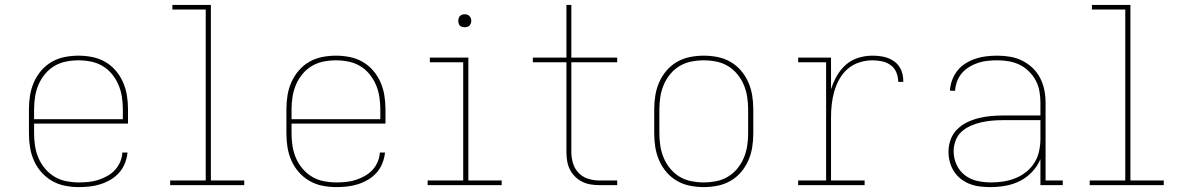

<svg xmlns="http://www.w3.org/2000/svg" viewBox="-20 -755 4840 783"><path d="M301 8Q273 8 245 2.5Q217 -3 192.5 -17Q168 -31 149 -52.5Q130 -74 118.5 -100Q107 -126 102.5 -154Q98 -182 98 -210V-310Q98 -338 102.5 -366Q107 -394 118.5 -420Q130 -446 148.5 -467.5Q167 -489 191.5 -503Q216 -517 244 -522.5Q272 -528 300 -528Q328 -528 356 -522.5Q384 -517 408.5 -503Q433 -489 451.5 -467.5Q470 -446 481.5 -420Q493 -394 497.5 -366Q502 -338 502 -310V-251H119V-210Q119 -184 123 -159Q127 -134 137 -110.5Q147 -87 164 -67Q181 -47 203 -34Q225 -21 250.5 -16Q276 -11 301 -11Q321 -11 341 -13Q361 -15 380 -21Q399 -27 417 -37Q435 -47 448.5 -61.5Q462 -76 470 -94.5Q478 -113 479 -133H500Q498 -111 489.5 -89.5Q481 -68 466 -51Q451 -34 431.5 -22.5Q412 -11 390.5 -4Q369 3 346.5 5.5Q324 8 301 8ZM119 -269H481V-310Q481 -335 477 -360.5Q473 -386 463 -409.5Q453 -433 436.5 -453Q420 -473 398 -486Q376 -499 350.5 -504Q325 -509 300 -509Q275 -509 249.5 -504Q224 -499 202 -486Q180 -473 163.5 -453Q147 -433 137 -409.5Q127 -386 123 -360.5Q119 -335 119 -310Z M674 0V-19H819V-716H683V-735H840V-19H976V0Z M1351 8Q1323 8 1295 2.5Q1267 -3 1242.5 -17Q1218 -31 1199 -52.5Q1180 -74 1168.5 -100Q1157 -126 1152.5 -154Q1148 -182 1148 -210V-310Q1148 -338 1152.5 -366Q1157 -394 1168.5 -420Q1180 -446 1198.5 -467.5Q1217 -489 1241.5 -503Q1266 -517 1294 -522.5Q1322 -528 1350 -528Q1378 -528 1406 -522.5Q1434 -517 1458.5 -503Q1483 -489 1501.5 -467.5Q1520 -446 1531.5 -420Q1543 -394 1547.5 -366Q1552 -338 1552 -310V-251H1169V-210Q1169 -184 1173 -159Q1177 -134 1187 -110.5Q1197 -87 1214 -67Q1231 -47 1253 -34Q1275 -21 1300.5 -16Q1326 -11 1351 -11Q1371 -11 1391 -13Q1411 -15 1430 -21Q1449 -27 1467 -37Q1485 -47 1498.5 -61.5Q1512 -76 1520 -94.5Q1528 -113 1529 -133H1550Q1548 -111 1539.5 -89.5Q1531 -68 1516 -51Q1501 -34 1481.5 -22.5Q1462 -11 1440.5 -4Q1419 3 1396.5 5.5Q1374 8 1351 8ZM1169 -269H1531V-310Q1531 -335 1527 -360.5Q1523 -386 1513 -409.5Q1503 -433 1486.5 -453Q1470 -473 1448 -486Q1426 -499 1400.5 -504Q1375 -509 1350 -509Q1325 -509 1299.5 -504Q1274 -499 1252 -486Q1230 -473 1213.5 -453Q1197 -433 1187 -409.5Q1177 -386 1173 -360.5Q1169 -335 1169 -310Z M1724 0V-19H1869V-501H1733V-520H1890V-19H2026V0ZM1875 -644Q1870 -644 1864.5 -645.5Q1859 -647 1855.5 -650.5Q1852 -654 1850.5 -659.5Q1849 -665 1849 -670Q1849 -675 1850.5 -680.5Q1852 -686 1855.5 -689.5Q1859 -693 1864.5 -695Q1870 -697 1875 -697Q1880 -697 1885.5 -695Q1891 -693 1894.5 -689.5Q1898 -686 1900 -680.5Q1902 -675 1902 -670Q1902 -665 1900 -659.5Q1898 -654 1894.5 -650.5Q1891 -647 1885.5 -645.5Q1880 -644 1875 -644Z M2424 0Q2406 0 2388 -3Q2370 -6 2354 -14Q2338 -22 2325 -35Q2312 -48 2304 -64Q2296 -80 2293 -98Q2290 -116 2290 -134V-501H2153V-520H2290V-735H2310V-520H2497V-501H2310V-134Q2310 -111 2317 -88.5Q2324 -66 2340 -49.5Q2356 -33 2378.5 -26Q2401 -19 2424 -19H2497V0Z M2850 8Q2822 8 2794 2.5Q2766 -3 2741.5 -17Q2717 -31 2698.5 -52.5Q2680 -74 2668.5 -100Q2657 -126 2652.5 -154Q2648 -182 2648 -210V-310Q2648 -338 2652.5 -366Q2657 -394 2668.5 -420Q2680 -446 2698.5 -467.5Q2717 -489 2741.5 -503Q2766 -517 2794 -522.5Q2822 -528 2850 -528Q2878 -528 2906 -522.5Q2934 -517 2958.5 -503Q2983 -489 3001.5 -467.5Q3020 -446 3031.5 -420Q3043 -394 3047.5 -366Q3052 -338 3052 -310V-210Q3052 -182 3047.5 -154Q3043 -126 3031.5 -100Q3020 -74 3001.5 -52.5Q2983 -31 2958.5 -17Q2934 -3 2906 2.5Q2878 8 2850 8ZM2850 -11Q2875 -11 2900.5 -16Q2926 -21 2948 -34Q2970 -47 2986.5 -67Q3003 -87 3013 -110.5Q3023 -134 3027 -159.5Q3031 -185 3031 -210V-310Q3031 -335 3027 -360.5Q3023 -386 3013 -409.5Q3003 -433 2986.5 -453Q2970 -473 2948 -486Q2926 -499 2900.5 -504Q2875 -509 2850 -509Q2825 -509 2799.5 -504Q2774 -499 2752 -486Q2730 -473 2713.5 -453Q2697 -433 2687 -409.5Q2677 -386 2673 -360.5Q2669 -335 2669 -310V-210Q2669 -185 2673 -159.5Q2677 -134 2687 -110.5Q2697 -87 2713.5 -67Q2730 -47 2752 -34Q2774 -21 2799.5 -16Q2825 -11 2850 -11Z M3235 0V-19H3349V-501H3235V-520H3369V-391Q3378 -419 3392.5 -445Q3407 -471 3429 -490.5Q3451 -510 3479.5 -519Q3508 -528 3538 -528Q3553 -528 3569 -526Q3585 -524 3599.5 -519Q3614 -514 3627 -504.5Q3640 -495 3648.5 -481.5Q3657 -468 3660.5 -452.5Q3664 -437 3664 -421H3643Q3643 -441 3635.5 -459.5Q3628 -478 3612 -489.5Q3596 -501 3576.5 -505Q3557 -509 3538 -509Q3511 -509 3484.5 -500.5Q3458 -492 3437.5 -474.5Q3417 -457 3403.5 -433Q3390 -409 3382.5 -383Q3375 -357 3372 -330Q3369 -303 3369 -276V-19H3506V0Z M4019 8Q3998 8 3976.5 5.5Q3955 3 3935.5 -4.5Q3916 -12 3899 -25Q3882 -38 3870.5 -56Q3859 -74 3853.5 -94.5Q3848 -115 3848 -136Q3848 -161 3856.5 -185Q3865 -209 3883 -227Q3901 -245 3923.5 -256Q3946 -267 3970 -273Q3994 -279 4019 -281.5Q4044 -284 4069 -284H4223V-336Q4223 -359 4219 -382.5Q4215 -406 4204 -426.5Q4193 -447 4176.5 -463.5Q4160 -480 4139 -490.5Q4118 -501 4094.5 -505Q4071 -509 4048 -509Q4028 -509 4008 -507Q3988 -505 3969.5 -499Q3951 -493 3933.5 -482.5Q3916 -472 3903 -457Q3890 -442 3883 -423Q3876 -404 3875 -385H3854Q3855 -407 3863 -428.5Q3871 -450 3885 -467.5Q3899 -485 3918.5 -497Q3938 -509 3959.5 -516Q3981 -523 4003 -525.5Q4025 -528 4048 -528Q4074 -528 4100 -523.5Q4126 -519 4149 -507.5Q4172 -496 4191 -478Q4210 -460 4222 -436.5Q4234 -413 4239 -387.5Q4244 -362 4244 -336V-19H4314V0H4223V-106Q4211 -77 4189 -54Q4167 -31 4139.5 -17Q4112 -3 4081 2.5Q4050 8 4019 8ZM4022 -11Q4047 -11 4072.5 -15Q4098 -19 4121.5 -28.5Q4145 -38 4165 -54Q4185 -70 4198.5 -91.5Q4212 -113 4217.5 -138.5Q4223 -164 4223 -189V-265H4069Q4047 -265 4025 -263Q4003 -261 3981 -256Q3959 -251 3938.5 -242Q3918 -233 3901.5 -218Q3885 -203 3877 -181.5Q3869 -160 3869 -138Q3869 -110 3881 -83.5Q3893 -57 3915.5 -40Q3938 -23 3966 -17Q3994 -11 4022 -11Z M4424 0V-19H4569V-716H4433V-735H4590V-19H4726V0Z"/></svg>

Font: Iosevka Etoile Thin
Style: Regular
Weight: 100
Designer: Belleve Invis
Foundry: Belleve Invis
Version: Version 22.1.2; ttfautohint (v1.8.4)